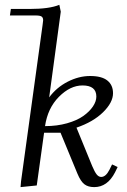

<svg xmlns="http://www.w3.org/2000/svg" viewBox="-20 -766 525 793"><path d="M21 -702.1 24.9 -729H102.1Q184.1 -729 225.1 -746.1L231 -717.8L183.1 -363.8Q213.4 -404.8 259.5 -428.5Q305.7 -452.1 352.1 -452.1Q400.4 -452.1 423.6 -433.3Q446.8 -414.6 446.8 -380.9Q446.8 -342.8 405.8 -302.5Q364.7 -262.2 295.9 -238.8L360.8 -80.1Q371.1 -55.7 379.4 -45.4Q387.7 -35.2 397.9 -35.2Q417 -35.2 432.1 -64.9L442.9 -86.9L465.8 -76.2L455.1 -54.2Q423.8 6.8 369.1 6.8Q343.8 6.8 328.4 -5.1Q313 -17.1 299.8 -48.8L230 -217.8H162.1L131.8 0L64.9 6.8L66.9 -17.1L155.8 -662.1Q158.2 -679.2 158.2 -682.1Q158.2 -693.4 151.6 -697.8Q145 -702.1 127.9 -702.1ZM166 -245.1Q215.3 -245.1 256.8 -256.8Q298.3 -268.6 324 -286.9Q349.6 -305.2 363.8 -326.2Q377.9 -347.2 377.9 -367.2Q377.9 -413.1 320.8 -413.1Q270 -413.1 223.4 -366.2Q176.8 -319.3 166 -245.1Z"/></svg>

Font: Dihjauti S
Style: Italic
Weight: 400
Italic angle: -9°
Designer: T. Christopher White
Version: Version 3.0.0